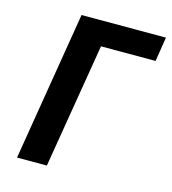

<svg xmlns="http://www.w3.org/2000/svg" viewBox="-109 -825 819 914"><g transform="rotate(15 300.0 -367.5)"><path d="M59 0 180 -735H596L577 -615H308L206 0Z"/></g></svg>

Font: Iosevka Heavy Extended
Style: Italic
Weight: 900
Width: 7
Italic angle: -9°
Monospace: yes
Designer: Belleve Invis
Foundry: Belleve Invis
Version: Version 32.5.0; ttfautohint (v1.8.4)